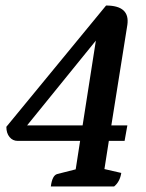

<svg xmlns="http://www.w3.org/2000/svg" viewBox="-20 -675 527 695"><path d="M164 0Q169 -40 187 -45L254 -62L270 -165H44Q26 -165 14.5 -179Q3 -193 3 -216L364 -655Q451 -655 441 -585L383 -221H441L431 -165H374L358 -63L419 -49Q414 -17 393 0ZM78 -221H279L327 -528Z"/></svg>

Font: Petrona SemiBold
Style: Italic
Weight: 600
Italic angle: -9°
Designer: Ringo R. Seeber
Foundry: Ringo R. Seeber
Version: Version 2.001; ttfautohint (v1.8.3)